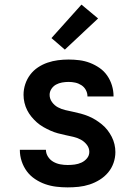

<svg xmlns="http://www.w3.org/2000/svg" viewBox="-20 -800 590 832"><path d="M273 12Q248 12 223.5 9Q199 6 176 -2Q153 -10 132 -24Q111 -38 96.5 -57.5Q82 -77 74 -101Q66 -125 66 -150V-151H179Q179 -135 188 -121Q197 -107 211 -99Q225 -91 241 -88Q257 -85 273 -85Q288 -85 303.5 -87Q319 -89 333 -95.5Q347 -102 357 -114Q367 -126 367 -142Q367 -159 356 -173Q345 -187 330 -195Q315 -203 298 -207Q281 -211 264 -214.5Q247 -218 230.5 -222.5Q214 -227 198.5 -234Q183 -241 168 -249.5Q153 -258 140 -269.5Q127 -281 116 -294.5Q105 -308 97.5 -323Q90 -338 86 -355Q82 -372 82 -389Q82 -413 89.5 -435.5Q97 -458 111 -476.5Q125 -495 144.5 -508Q164 -521 186 -528.5Q208 -536 231 -539Q254 -542 277 -542Q301 -542 324.5 -539Q348 -536 370 -527.5Q392 -519 411.5 -505.5Q431 -492 444.5 -472.5Q458 -453 465 -430Q472 -407 472 -384V-382H359V-383Q359 -397 352 -410Q345 -423 332.5 -431Q320 -439 306 -442Q292 -445 277 -445Q263 -445 249 -442.5Q235 -440 223 -433.5Q211 -427 203 -415Q195 -403 195 -389Q195 -372 205.5 -357.5Q216 -343 231 -335Q246 -327 263 -323Q280 -319 297 -315.5Q314 -312 330.5 -307.5Q347 -303 363 -296.5Q379 -290 393.5 -281Q408 -272 421.5 -261Q435 -250 445.5 -236.5Q456 -223 464 -207.5Q472 -192 476 -175Q480 -158 480 -141Q480 -117 472 -94Q464 -71 448.5 -52.5Q433 -34 412 -21Q391 -8 368 -0.5Q345 7 321 9.5Q297 12 273 12ZM261 -585 203 -635 333 -780 405 -720Z"/></svg>

Font: Lode Term
Style: Bold
Weight: 700
Monospace: yes
Designer: Belleve Invis
Foundry: Belleve Invis
Version: Version 29.2.0